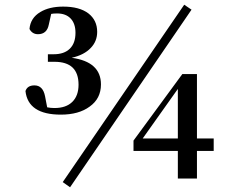

<svg xmlns="http://www.w3.org/2000/svg" viewBox="-20 -757 1011 814"><path d="M277 37 246 15 761 -737 792 -716ZM734 0V-117H546V-161L753 -443H815V-170H886V-117H815V0ZM585 -170H734V-380ZM238 -271Q99 -271 88 -371Q96 -395 126 -395Q162 -395 171 -349L180 -302Q195 -299 211 -299Q260 -299 286.5 -325Q313 -351 313 -398Q313 -495 211 -495H183V-527H208Q252 -527 276 -550.5Q300 -574 300 -618Q300 -657 279.5 -678.5Q259 -700 222 -700Q206 -700 197 -698L187 -653Q179 -612 141 -612Q117 -612 105 -634Q109 -681 151 -706Q189 -729 248 -729Q317 -729 355 -700Q392 -671 392 -622Q392 -582 365 -554Q337 -524 284 -512Q408 -495 408 -399Q408 -339 360 -305Q314 -271 238 -271Z"/></svg>

Font: GenRyuMin TW B
Style: Regular
Weight: 700
Version: Version 1.501;PS 1;hotconv 16.6.51;makeotf.lib2.5.65220